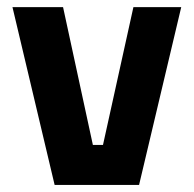

<svg xmlns="http://www.w3.org/2000/svg" viewBox="-20 -522 547 542"><path d="M134.2 0 15.2 -501.9H158L242.2 -112.8H270.7L356.6 -501.9H491.6L372.6 0Z"/></svg>

Font: Cairo
Style: Regular
Weight: 400
Designer: Mohamed Gaber, Accademia di Belle Arti di Urbino
Foundry: Kief Type Foundry, Accademia di Belle Arti di Urbino
Version: Version 3.120